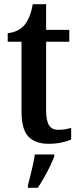

<svg xmlns="http://www.w3.org/2000/svg" viewBox="-20 -679 379 920"><path d="M212 10Q149 10 116 -24.5Q83 -59 83 -146V-479H17V-520Q45 -523 65 -533.5Q85 -544 98 -560Q111 -576 120.5 -598.5Q130 -621 137 -659H201V-536H312V-479H201V-151Q201 -102 214.5 -79.5Q228 -57 259 -57Q276 -57 291 -59.5Q306 -62 321 -66V-10Q307 -4 278.5 3Q250 10 212 10ZM114 208Q122 176 132 136Q142 96 147 61H240V71Q232 92 219 119Q206 146 190.5 173Q175 200 161 221H114Z"/></svg>

Font: Noto Serif Condensed SemiBold
Style: Regular
Weight: 600
Width: 3
Designer: Monotype Design Team
Foundry: Monotype Imaging Inc.
Version: Version 2.013